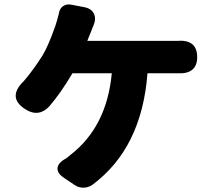

<svg xmlns="http://www.w3.org/2000/svg" viewBox="-20 -826 972 888"><path d="M365 42Q343 42 324 29L278 -2Q244 -24 246 -48.5Q248 -73 285 -93Q289 -96 297 -102Q302 -107 305 -109Q474 -239 497 -487H315Q260 -394 207 -333Q159 -283 100 -319Q10 -374 91 -452Q134 -502 177 -570Q203 -613 234 -701L235 -703Q244 -730 252 -762Q255 -786 271.5 -797.5Q288 -809 312 -804L369 -793Q402 -787 414 -763.5Q426 -740 412 -707Q408 -697 406 -693Q403 -683 394 -663Q387 -646 384 -637H584H784Q791 -637 798 -637Q892 -645 892 -562Q892 -482 800 -487Q792 -487 784 -487H662Q636 -141 407 29Q388 42 365 42Z"/></svg>

Font: GenSenRounded TW H
Style: Regular
Weight: 900
Version: Version 1.501;PS 1;hotconv 16.6.51;makeotf.lib2.5.65220